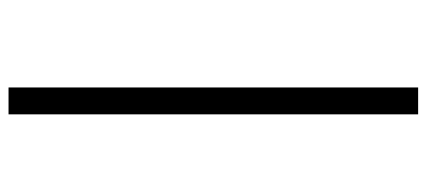

<svg xmlns="http://www.w3.org/2000/svg" viewBox="-295 -614 1000 450"><g transform="rotate(90 205.0 -389.0)"><path d="M185 -869H248V91H185Z"/></g></svg>

Font: Merriweather 36pt Light
Style: Italic
Weight: 300
Italic angle: -7.8°
Version: Version 2.101